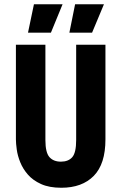

<svg xmlns="http://www.w3.org/2000/svg" viewBox="-20 -871 572 905"><path d="M269 14Q212 14 173.5 -3.5Q135 -21 111.5 -48Q88 -75 75.5 -106Q63 -137 59 -166Q55 -195 55 -214V-660H194V-211Q194 -152 213 -130.5Q232 -109 267 -109Q302 -109 320.5 -130Q339 -151 339 -211V-660H477V-214Q477 -98 422 -42Q367 14 269 14ZM220 -717H112L140 -851H275ZM414 -717H307L334 -851H470Z"/></svg>

Font: Bricolage Grotesque 12pt Condensed Bricolage Grotesque 10pt Condensed Regular
Style: Bold
Weight: 700
Width: 3
Designer: Mathieu Triay
Foundry: Atelier Triay
Version: Version 1.001; ttfautohint (v1.8.4.7-5d5b);gftools[0.9.33.de